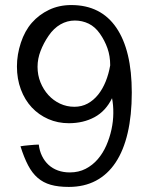

<svg xmlns="http://www.w3.org/2000/svg" viewBox="-20 -734 596 764"><path d="M504.4 -365.7Q504.4 -274.9 488 -204.8Q471.7 -134.8 439.9 -87.2Q408.2 -39.6 361.6 -14.9Q314.9 9.8 253.9 9.8Q211.4 9.8 181.6 1.2Q151.9 -7.3 129.9 -26.4Q107.9 -45.4 91.8 -76.2Q75.7 -106.9 61.5 -151.9Q65.9 -152.8 75.9 -154.1Q85.9 -155.3 96.9 -156.2Q107.9 -157.2 118.2 -158Q128.4 -158.7 134.3 -158.7Q137.2 -133.8 147.2 -113.3Q157.2 -92.8 173.1 -78.1Q189 -63.5 210.4 -55.7Q231.9 -47.9 257.8 -47.9Q293 -47.9 320.8 -62.3Q348.6 -76.7 369.1 -100.6Q389.6 -124.5 403.1 -155.3Q416.5 -186 423.6 -218.8Q430.7 -251.5 430.9 -283.9Q431.2 -316.4 425.8 -343.3Q400.9 -292 356.2 -267.8Q311.5 -243.7 253.9 -243.7Q210 -243.7 172.1 -260.3Q134.3 -276.9 106.4 -306.6Q78.6 -336.4 63 -378.2Q47.4 -419.9 47.4 -469.7Q47.4 -516.6 63 -564Q78.6 -611.3 106.9 -643.6Q135.3 -675.8 175 -694.8Q214.8 -713.9 263.7 -713.9Q381.3 -713.9 442.9 -623.8Q504.4 -533.7 504.4 -365.7ZM418.5 -474.1Q418.5 -511.2 407.5 -542.2Q396.5 -573.2 377.4 -600.3Q358.4 -627.4 332.8 -639.9Q307.1 -652.3 277.8 -652.3Q247.6 -652.3 220.7 -637Q193.8 -621.6 173.6 -592Q153.3 -562.5 141.4 -531.2Q129.4 -500 129.4 -468.3Q129.4 -435.1 141.1 -406.2Q152.8 -377.4 172.6 -355.7Q192.4 -334 219 -321.5Q245.6 -309.1 275.9 -309.1Q305.2 -309.1 328.9 -322Q352.5 -335 370.4 -357.2Q388.2 -379.4 400.4 -409.4Q412.6 -439.5 418.5 -474.1Z"/></svg>

Font: Saysettha OT
Style: Regular
Weight: 400
Designer: John M. Durdin and Silvain Dupertuis
Foundry: Lao Script for Windows
Version: Version 2.000